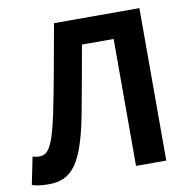

<svg xmlns="http://www.w3.org/2000/svg" viewBox="-91 -823 911 919"><g transform="rotate(-10 364.5 -363.5)"><path d="M72 14C183 14 240 -49 286 -292C306 -399 325 -504 345 -617H499V0H646V-741H231C204 -593 180 -451 150 -307C115 -144 88 -125 51 -125C38 -125 29 -127 19 -130L-8 3C14 11 37 14 72 14Z"/></g></svg>

Font: Source Han Sans CN
Style: Bold
Weight: 700
Designer: Ryoko NISHIZUKA 西塚涼子 (kana, bopomofo & ideographs); Paul D. Hunt (Latin, Greek & Cyrillic); Sandoll Communications 산돌커뮤니
Foundry: Adobe
Version: Version 2.001;hotconv 1.0.107;makeotfexe 2.5.65593